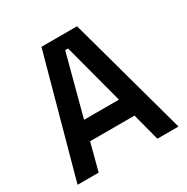

<svg xmlns="http://www.w3.org/2000/svg" viewBox="-160 -839 953 977"><g transform="rotate(-30 316.5 -350.0)"><path d="M20 0 212 -700H421L613 0H489L447 -160H186L144 0ZM214 -270H419L325 -625H308Z"/></g></svg>

Font: Space Grotesk SemiBold
Style: Regular
Weight: 600
Designer: Florian Karsten
Foundry: Florian Karsten
Version: Version 2.000